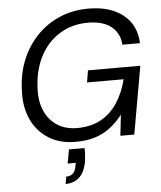

<svg xmlns="http://www.w3.org/2000/svg" viewBox="-62 -765 884 1056"><g transform="rotate(-5 380.5 -237.0)"><path d="M332 12Q245 12 183 -27.5Q121 -67 89.5 -135Q58 -203 62 -291Q64 -383 94.5 -459.5Q125 -536 179.5 -593Q234 -650 306.5 -681Q379 -712 466 -712Q585 -712 656.5 -655.5Q728 -599 732 -498H635Q631 -561 585.5 -598Q540 -635 456 -635Q367 -635 298.5 -592Q230 -549 191 -472.5Q152 -396 149 -295Q146 -225 170 -172.5Q194 -120 239.5 -91.5Q285 -63 348 -63Q423 -63 478 -93Q533 -123 569.5 -178Q606 -233 625 -308H423L434 -374H723L657 0H580L593 -115Q561 -74 523.5 -45.5Q486 -17 439.5 -2.5Q393 12 332 12ZM257 238 264 198Q289 198 302.5 183.5Q316 169 320 141L323 127H278L292 50H378Q379 70 377.5 89Q376 108 374 124Q363 184 332.5 211Q302 238 257 238Z"/></g></svg>

Font: DM Sans 17pt
Style: Italic
Weight: 400
Italic angle: -10°
Version: Version 4.004;gftools[0.9.30]